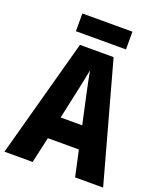

<svg xmlns="http://www.w3.org/2000/svg" viewBox="-159 -1039 914 1088"><g transform="rotate(20 297.5 -494.5)"><path d="M449 -938H147V-831H449ZM426 -51H595L398 -766H195L0 -51H170L205 -207H392ZM326 -512 363 -342H233L270 -513C278 -552 292 -614 298 -650C305 -610 316 -558 326 -512Z"/></g></svg>

Font: Noto Sans Tamil UI Condensed ExtraBold
Style: Regular
Weight: 800
Width: 3
Designer: Jelle Bosma - Monotype Design Team
Foundry: Monotype Imaging Inc.
Version: Version 2.004